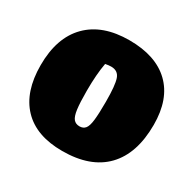

<svg xmlns="http://www.w3.org/2000/svg" viewBox="-122 -635 779 775"><g transform="rotate(30 267.5 -247.5)"><path d="M258 14Q137 14 73.5 -52.5Q10 -119 10 -243Q10 -371 78 -440Q146 -509 271 -509Q394 -509 460 -445.5Q526 -382 526 -262Q526 -128 457.5 -57Q389 14 258 14ZM269 -107Q286 -107 295.5 -118.5Q305 -130 308.5 -160.5Q312 -191 312 -246Q312 -323 302 -351.5Q292 -380 260 -380Q249 -380 233 -377Q223 -323 223 -246Q223 -191 227 -161Q231 -131 241 -119Q251 -107 269 -107Z"/></g></svg>

Font: Piazzolla Black
Style: Regular
Weight: 900
Designer: Juan Pablo del Peral
Foundry: Huerta Tipografica
Version: Version 1.330